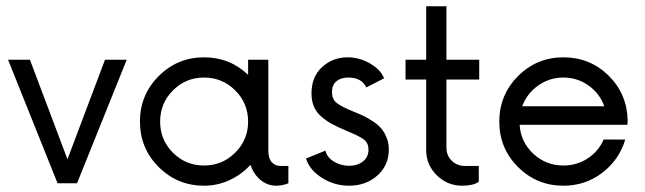

<svg xmlns="http://www.w3.org/2000/svg" viewBox="-20 -589 2072 617"><path d="M317.4 -397H387.2L227.5 0H165L5.9 -397H76.2L196.8 -77.1Z M881.8 -55.7H906.7V0Q886.7 7.8 868.7 7.8Q839.4 7.8 817.4 -10.5Q795.4 -28.8 784.7 -59.1Q755.9 -27.8 717.3 -10Q678.7 7.8 635.7 7.8Q550.3 7.8 490 -52.2Q429.7 -112.3 429.7 -198.2Q429.7 -284.2 490 -344.5Q550.3 -404.8 635.7 -404.8Q718.3 -404.8 777.3 -348.6V-397H842.3V-105.5Q842.3 -79.6 853.5 -67.6Q864.7 -55.7 881.8 -55.7ZM777.3 -198.2Q777.3 -257.3 735.8 -298.6Q694.3 -339.8 635.7 -339.8Q577.1 -339.8 535.9 -298.6Q494.6 -257.3 494.6 -198.2Q494.6 -139.2 535.9 -98.1Q577.1 -57.1 635.7 -57.1Q694.3 -57.1 735.8 -98.4Q777.3 -139.6 777.3 -198.2Z M1102.1 7.8Q1054.2 7.8 1014.4 -17.6Q974.6 -43 963.4 -79.6L1025.9 -105Q1030.3 -84 1052.5 -70.1Q1074.7 -56.2 1102.1 -56.2Q1128.4 -56.2 1146.2 -70.1Q1164.1 -84 1164.1 -107.9Q1164.1 -129.9 1148.9 -141.1Q1133.8 -152.3 1092.8 -168.9Q1064 -181.2 1045.7 -191.2Q1027.3 -201.2 1011.5 -215.3Q995.6 -229.5 988.3 -247.6Q981 -265.6 981 -289.1Q981 -342.3 1015.1 -373.5Q1049.3 -404.8 1096.7 -404.8Q1135.3 -404.8 1169.2 -385Q1203.1 -365.2 1214.4 -337.4L1157.2 -308.1Q1142.1 -339.8 1099.1 -339.8Q1075.2 -339.8 1061 -327.9Q1046.9 -315.9 1046.9 -293Q1046.9 -270 1062 -258.1Q1077.1 -246.1 1118.2 -229.5Q1137.7 -221.7 1150.1 -215.6Q1162.6 -209.5 1179.2 -198.5Q1195.8 -187.5 1205.6 -175.8Q1215.3 -164.1 1222.4 -146.7Q1229.5 -129.4 1229.5 -108.9Q1229.5 -57.6 1192.6 -24.9Q1155.8 7.8 1102.1 7.8Z M1520 -333.5H1414.6V-115.2Q1414.6 -88.9 1431.9 -72.3Q1449.2 -55.7 1473.6 -55.7H1518.6V-4.9Q1501 7.8 1465.3 7.8Q1418 7.8 1383.8 -25.6Q1349.6 -59.1 1349.6 -106.4V-333.5H1283.2V-397H1349.6V-568.8H1414.6V-397H1520Z M1997.1 -201.7 1996.1 -188H1649.9Q1653.3 -132.8 1693.8 -95Q1734.4 -57.1 1790.5 -57.1Q1833.5 -57.1 1868.4 -79.8Q1903.3 -102.5 1919.9 -140.6H1989.3Q1969.7 -75.2 1915.3 -33.7Q1860.8 7.8 1790.5 7.8Q1705.1 7.8 1644.8 -52.2Q1584.5 -112.3 1584.5 -198.2Q1584.5 -284.2 1644.8 -344.5Q1705.1 -404.8 1790.5 -404.8Q1876 -404.8 1935.5 -346.2Q1995.1 -287.6 1997.1 -201.7ZM1658.2 -247.6H1921.9Q1907.2 -288.6 1871.3 -314.2Q1835.4 -339.8 1790.5 -339.8Q1745.6 -339.8 1709.5 -314.2Q1673.3 -288.6 1658.2 -247.6Z"/></svg>

Font: Now
Style: Regular
Weight: 400
Designer: Alfredo Marco Pradil
Foundry: Alfredo Marco Pradil
Version: Version 1.200;hotconv 1.0.109;makeotfexe 2.5.65596